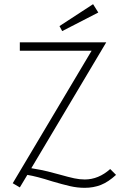

<svg xmlns="http://www.w3.org/2000/svg" viewBox="-20 -887 613 920"><path d="M419 -644H75V-684H489L130 -81L175 -73Q198 -69 264 -51Q310 -38 336 -32.5Q362 -27 386 -27Q452 -27 508 -77L536 -49Q499 -15 463.5 -1Q428 13 386 13Q351 13 316 5Q281 -3 230 -18Q155 -42 111 -49L75 11L41 -9ZM265 -762 426 -867 451 -827 278 -738Z"/></svg>

Font: Bellota Light
Style: Regular
Weight: 300
Designer: Kemie Guaida
Foundry: Kemie Guaida
Version: Version 4.001